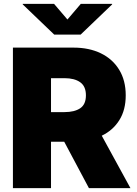

<svg xmlns="http://www.w3.org/2000/svg" viewBox="-20 -974 708 994"><path d="M46.9 0V-727.5H360.4Q441.4 -727.5 502.2 -698Q563 -668.5 596.9 -613Q630.9 -557.6 630.9 -480.5Q630.9 -404.8 597.9 -352.1Q564.9 -299.3 506.8 -271.5L655.3 0H440.4L312.5 -240.2H244.1V0ZM244.1 -393.6H313.5Q365.7 -393.6 395.3 -413.6Q424.8 -433.6 424.8 -480.5Q424.8 -526.9 395.3 -548.1Q365.7 -569.3 313.5 -569.3H244.1ZM259.8 -954.1 329.1 -873 398.4 -954.1H560.5V-951.2L397.5 -794.9H260.7L97.7 -951.2V-954.1Z"/></svg>

Font: Inter Black
Style: Regular
Weight: 900
Designer: Rasmus Andersson
Foundry: rsms
Version: Version 4.000;git-a52131595